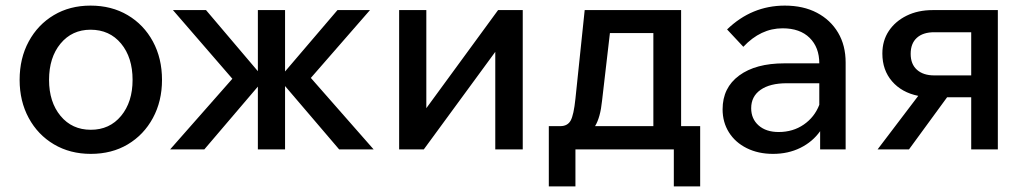

<svg xmlns="http://www.w3.org/2000/svg" viewBox="-20 -533 3659 685"><path d="M304 16Q230 16 172.5 -18Q115 -52 82.5 -112Q50 -172 50 -248Q50 -325 82.5 -385Q115 -445 172 -479Q229 -513 303 -513Q378 -513 435.5 -479Q493 -445 525.5 -385Q558 -325 558 -248Q558 -172 525.5 -112Q493 -52 436 -18Q379 16 304 16ZM304 -70Q371 -70 412 -119.5Q453 -169 453 -248Q453 -328 412 -377.5Q371 -427 303 -427Q237 -427 196 -377.5Q155 -328 155 -248Q155 -169 196 -119.5Q237 -70 304 -70Z M587 0 809 -252 597 -497H715L900 -279V-497H997V-278L1184 -497H1300L1089 -255L1313 0H1190L997 -226V0H900V-224L709 0Z M1404 0V-497H1501V-147L1757 -497H1845V0H1747V-348L1492 0Z M1938 132V-83H1979Q2005 -83 2016 -103Q2027 -123 2033 -181L2066 -497H2410V-83H2478V132H2384V0H2033V132ZM2128 -174Q2122 -114 2103 -83H2311V-415H2156Z M2738 16Q2685 16 2644 -4.5Q2603 -25 2580.5 -61Q2558 -97 2558 -143Q2558 -220 2617 -263.5Q2676 -307 2778 -307H2903Q2903 -364 2868.5 -398Q2834 -432 2772 -432Q2694 -432 2632 -366L2574 -428Q2662 -513 2780 -513Q2846 -513 2894.5 -487.5Q2943 -462 2970 -416.5Q2997 -371 2997 -310V0H2906V-65Q2879 -27 2835.5 -5.5Q2792 16 2738 16ZM2758 -62Q2809 -62 2847.5 -88.5Q2886 -115 2903 -159V-236H2787Q2727 -236 2693.5 -212.5Q2660 -189 2660 -147Q2660 -109 2686.5 -85.5Q2713 -62 2758 -62Z M3111 0 3256 -191Q3197 -203 3162.5 -243Q3128 -283 3128 -342Q3128 -388 3151 -422.5Q3174 -457 3214.5 -477Q3255 -497 3308 -497H3540V0H3445V-186H3359L3223 0ZM3313 -264H3445V-418H3313Q3273 -418 3251 -398Q3229 -378 3229 -341Q3229 -304 3251.5 -284Q3274 -264 3313 -264Z"/></svg>

Font: Wix Madefor Text Medium
Style: Regular
Weight: 500
Designer: Dalton Maag Ltd
Foundry: Dalton Maag Ltd
Version: Version 3.100